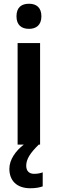

<svg xmlns="http://www.w3.org/2000/svg" viewBox="-20 -772 308 1025"><path d="M135 -752C95 -752 68 -733 68 -685C68 -638 95 -618 135 -618C173 -618 201 -638 201 -685C201 -732 174 -752 135 -752ZM120 113C120 77 142 44 187 0H194V-542H74V0H107C64 33 30 80 30 129C30 192 69 233 142 233C170 233 191 229 208 223V148C198 152 182 156 162 156C136 156 120 141 120 113Z"/></svg>

Font: Noto Sans Gujarati UI SemiCondensed SemiBold
Style: Regular
Weight: 600
Width: 4
Designer: Jelle Bosma - Monotype Design Team, Universal Thirst
Foundry: Monotype Imaging Inc.
Version: Version 2.106